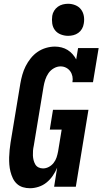

<svg xmlns="http://www.w3.org/2000/svg" viewBox="-20 -990 543 1018"><path d="M139 8Q119 8 101 2.5Q83 -3 69.5 -15.5Q56 -28 48 -45Q40 -62 35.5 -80Q31 -98 29.5 -117Q28 -136 28.5 -155.5Q29 -175 31 -194.5Q33 -214 36 -234L88 -548Q92 -571 98.5 -594Q105 -617 116 -639Q127 -661 143 -681Q159 -701 179.5 -715Q200 -729 224 -736Q248 -743 271 -743Q289 -743 306.5 -738.5Q324 -734 338.5 -725Q353 -716 364.5 -703Q376 -690 384 -675L394 -735H503L473 -554H364Q367 -570 364 -585Q361 -600 352.5 -612Q344 -624 330.5 -631Q317 -638 301 -638Q283 -638 265.5 -628Q248 -618 237 -602Q226 -586 220 -567.5Q214 -549 211 -531L159 -217Q156 -204 155 -191Q154 -178 154.5 -165.5Q155 -153 158 -141Q161 -129 167 -118.5Q173 -108 184 -102.5Q195 -97 208 -97Q224 -97 239 -105Q254 -113 264.5 -126.5Q275 -140 280 -155.5Q285 -171 288 -187L307 -303H244L261 -408H449L382 0H267L283 -101Q274 -79 260 -58.5Q246 -38 227 -22.5Q208 -7 184.5 0.5Q161 8 139 8ZM341 -800Q321 -800 302 -807.5Q283 -815 271.5 -830Q260 -845 257 -865Q254 -885 257 -906Q259 -920 267 -933Q275 -946 287 -954.5Q299 -963 313 -966.5Q327 -970 341 -970Q361 -970 379.5 -962.5Q398 -955 409.5 -940Q421 -925 424.5 -905Q428 -885 424 -864Q422 -850 414.5 -837Q407 -824 395 -815.5Q383 -807 369 -803.5Q355 -800 341 -800Z"/></svg>

Font: Iosevka Curly Slab Extrabold
Style: Italic
Weight: 800
Italic angle: -9°
Monospace: yes
Designer: Belleve Invis
Foundry: Belleve Invis
Version: Version 22.1.2; ttfautohint (v1.8.4)